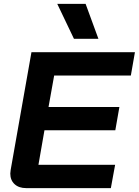

<svg xmlns="http://www.w3.org/2000/svg" viewBox="-20 -969 715 989"><path d="M33 -75Q33 -80 35 -94L142 -700H675L654 -580H259L230 -418H595L574 -298H209L178 -120H573L551 0H115Q77 0 55 -20.5Q33 -41 33 -75ZM275 -949H421L487 -769H361Z"/></svg>

Font: Bai Jamjuree
Style: Bold Italic
Weight: 700
Italic angle: -10°
Designer: Katatrad Aksorn Co.,Ltd.
Foundry: Cadson Demak Co.,Ltd.
Version: Version 1.000; ttfautohint (v1.6)